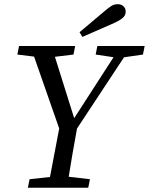

<svg xmlns="http://www.w3.org/2000/svg" viewBox="-20 -887 703 907"><path d="M62 -629.3 183.6 -614.3H203.2L327.1 -629.3L335.2 -669.7H70L62 -629.3ZM111.6 0H396.8L404.9 -40.4L275.5 -55.4H256.9L119.7 -40.4L111.6 0ZM270.4 -249.3H323.7L601 -669.7H550.6L320.9 -314L335.1 -313.8L223.4 -669.7H123.5L270.4 -249.3ZM206.4 0H296.1C312.2 -103 330.2 -207 349.2 -310.1H265.4L206.4 0ZM431.9 -629.3 532.6 -614.3H551.7L655.3 -629.3L663.4 -669.7H439.9L431.9 -629.3ZM355.9 -734.9 369.1 -712.6C419.2 -734.5 469.3 -756.5 519.5 -778.4C567.6 -800.4 573.7 -815.7 573.7 -832.8C573.7 -853.9 556.6 -867.2 537.2 -867.2C512.2 -867.2 502 -857.3 468.9 -830.2C430.9 -798.2 393.9 -767 355.9 -734.9Z"/></svg>

Font: Source Serif Variable
Style: Italic
Weight: 389
Italic angle: -12°
Designer: Frank Grießhammer
Foundry: Adobe Systems Incorporated
Version: Version 3.001;hotconv 1.0.111;makeotfexe 2.5.65597